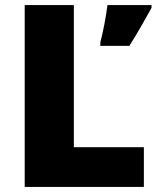

<svg xmlns="http://www.w3.org/2000/svg" viewBox="-20 -734 622 754"><path d="M77 0V-714H270V-156H545V0ZM575 -703Q554 -666 535 -632Q516 -598 488 -554H374V-568Q382 -597 390 -639.5Q398 -682 402 -714H575Z"/></svg>

Font: Noto Sans Myanmar Black
Style: Regular
Weight: 900
Designer: Monotype Design Team
Foundry: Monotype Imaging Inc.
Version: Version 2.107; ttfautohint (v1.8.4.7-5d5b)